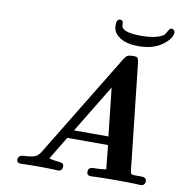

<svg xmlns="http://www.w3.org/2000/svg" viewBox="-94 -984 1053 1076"><g transform="rotate(10 432.5 -446.5)"><path d="M71.8 -20Q71.8 -35.2 82.3 -41.5Q92.8 -47.9 106.4 -47.9Q120.1 -47.9 140.1 -50.5Q160.2 -53.2 172.9 -60.1Q187 -67.9 200.2 -89.8L558.1 -676.8Q569.3 -694.8 579.1 -700Q588.9 -705.1 609.9 -705.1Q622.1 -705.1 628.4 -703.6Q634.8 -702.1 637.9 -694.6Q641.1 -687 641.6 -684.6Q642.1 -682.1 644 -667L704.1 -119.1Q705.1 -106.9 707 -89.8Q710 -59.1 712.9 -54Q715.8 -48.8 730 -47.9Q733.9 -47.9 735.8 -47.9H772.9Q801.8 -47.9 801.8 -26.9Q801.8 0 774.9 0Q772 0 756.6 -1Q741.2 -2 714.1 -2.4Q687 -2.9 655.8 -2.9H626Q590.8 -2.9 561.5 -2.4Q532.2 -2 515.1 -1Q498 0 494.1 0Q470.2 0 470.2 -21Q470.2 -47.9 501 -47.9H508.8Q542 -47.9 571.8 -53.2L558.1 -189H326.2L247.1 -58.1Q267.1 -52.2 291 -50Q314.9 -47.9 323 -44.4Q331.1 -41 331.1 -26.9Q331.1 0 304.2 0Q301.3 0 286.1 -1Q271 -2 244.4 -2.4Q217.8 -2.9 188 -2.9Q164.1 -2.9 143.1 -2.4Q122.1 -2 110.1 -1.5Q98.1 -1 96.2 -1Q71.8 -1 71.8 -20ZM356 -236.8H551.8L522 -509.8ZM482.9 -857.9Q482.9 -893.1 502.9 -893.1Q521 -893.1 521 -873V-866.2Q521 -824.2 631.8 -824.2Q690.9 -824.2 725.3 -835.2Q759.8 -846.2 766.8 -858.6Q773.9 -871.1 780.5 -882.1Q787.1 -893.1 796.9 -893.1Q804.7 -893.1 809.8 -887Q814.9 -880.9 814.9 -874Q814.9 -839.8 763.4 -802Q711.9 -764.2 627 -764.2Q563 -764.2 522.9 -789.6Q482.9 -814.9 482.9 -857.9Z"/></g></svg>

Font: CMU Serif
Style: BoldItalic
Weight: 700
Italic angle: -14.04°
Version: Version 0.7.0